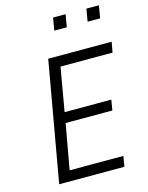

<svg xmlns="http://www.w3.org/2000/svg" viewBox="-130 -972 813 1052"><g transform="rotate(-15 276.0 -445.5)"><path d="M452 -59 442 0H72L192 -680H552L541 -621H246L203 -374H468L458 -315H193L147 -59ZM335 -820H264L276 -891H347ZM524 -820H453L465 -891H536Z"/></g></svg>

Font: Inria Sans Light
Style: Italic
Weight: 300
Italic angle: -10°
Designer: Black Foundry Team
Foundry: Black Foundry
Version: Version 1.2; ttfautohint (v1.8.3)